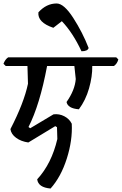

<svg xmlns="http://www.w3.org/2000/svg" viewBox="-20 -951 701 1105"><path d="M649 -621 661 -609Q654 -583 635 -571H511Q512 -511 492.5 -442.5Q473 -374 434 -322Q370 -327 363 -364Q411 -432 416 -496L408 -571H251Q209 -347 144 -220L154 -213L288 -293Q321 -297 350 -282Q379 -267 393 -239Q398 -144 364.5 -38.5Q331 67 271 134Q200 128 194 81Q277 -9 310 -151L308 -219L298 -225L143 -131Q101 -137 72.5 -158Q44 -179 40 -208Q118 -359 141 -469L138 -571H13L0 -584Q10 -610 27 -621ZM306 -931Q348 -931 401.5 -848Q455 -765 490 -675Q485 -656 449 -656Q399 -763 336 -829L287 -791Q195 -822 201 -880Q247 -931 306 -931Z"/></svg>

Font: Tillana Medium
Style: Regular
Weight: 500
Designer: Lipi Raval (Devanagari, Latin), Jonny Pinhorn (Latin)
Foundry: Indian Type Foundry
Version: Version 2.003;PS 1.0;hotconv 1.0.79;makeotf.lib2.5.61930; tt